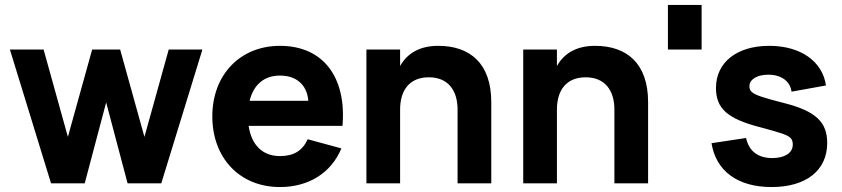

<svg xmlns="http://www.w3.org/2000/svg" viewBox="-20 -740 3399 775"><path d="M495 0H631L797 -540H661L563 -187.5L465 -540H352L254 -187.5L156 -540H20L186 0H322L408.5 -326.5Z M1110 -110C1040 -110 995 -154.5 983.5 -232H1362.5C1379 -428 1285 -555 1110 -555C950 -555 837 -439 837 -270C837 -103 947 15 1110 15C1226 15 1317 -42 1358 -141L1222 -178C1201 -131.5 1165.5 -110 1110 -110ZM987.5 -333C1003.5 -398 1046 -435 1110 -435C1177 -435 1219.5 -397 1224.5 -333Z M1827 0H1963V-328C1963 -483.5 1877.5 -555 1749 -555C1670 -555 1622 -521.5 1595 -473.5V-540H1459V0H1595V-297.5C1595 -376.5 1633.5 -428 1711 -428C1788.5 -428 1827 -375.5 1827 -297.5Z M2460 0H2596V-328C2596 -483.5 2510.5 -555 2382 -555C2303 -555 2255 -521.5 2228 -473.5V-540H2092V0H2228V-297.5C2228 -376.5 2266.5 -428 2344 -428C2421.5 -428 2460 -375.5 2460 -297.5Z M2812 -540V-720H2676V-540Z M3094.5 15C3234 15 3319 -52 3319 -163C3319 -247 3272.5 -291 3149 -323C3105 -334 3073.5 -343 3054 -349.5C3015.5 -362.5 3005 -372.5 3005 -392C3005 -419.5 3036 -438.5 3081 -438.5C3133.5 -438.5 3169.5 -412.5 3175 -370L3314 -395C3300 -493 3211 -555 3085 -555C2954.5 -555 2870 -488.5 2870 -385C2870 -301.5 2917 -260 3050 -226C3091.5 -215 3120.5 -206.5 3138 -200.5C3172 -188.5 3180 -178.5 3180 -156C3180 -122 3146.5 -102 3097.5 -102C3039.5 -102 3003 -130 2991.5 -183L2852 -162C2870 -49.5 2957.5 15 3094.5 15Z"/></svg>

Font: Vela Sans ExtBd
Style: Regular
Weight: 800
Designer: Principal design: Mikhail Sharanda - project Manrope.
Design modification: Ravid Balaliev
Foundry: Mikhail Sharanda
Version: Version 1.001